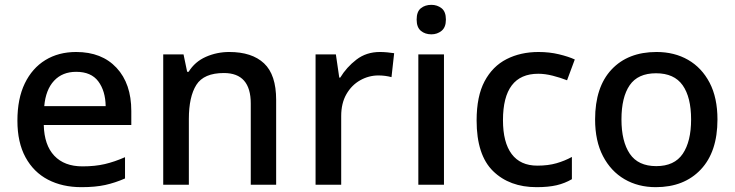

<svg xmlns="http://www.w3.org/2000/svg" viewBox="-20 -764 3038 794"><path d="M295 -549Q401 -549 462 -483.5Q523 -418 523 -305V-247H161Q163 -164 204.5 -120Q246 -76 321 -76Q373 -76 413.5 -85.5Q454 -95 497 -114V-26Q456 -8 415 1Q374 10 317 10Q238 10 178.5 -21Q119 -52 85.5 -113.5Q52 -175 52 -265Q52 -356 82.5 -419Q113 -482 167.5 -515.5Q222 -549 295 -549ZM295 -467Q238 -467 203.5 -430Q169 -393 163 -325H417Q416 -388 386.5 -427.5Q357 -467 295 -467Z M928 -549Q1022 -549 1072 -502Q1122 -455 1122 -351V0H1017V-336Q1017 -462 906 -462Q823 -462 792 -413Q761 -364 761 -272V0H655V-539H739L754 -467H760Q786 -509 831.5 -529Q877 -549 928 -549Z M1551 -549Q1565 -549 1581.5 -547.5Q1598 -546 1610 -544L1599 -445Q1573 -452 1545 -452Q1505 -452 1469.5 -432Q1434 -412 1412.5 -374.5Q1391 -337 1391 -284V0H1285V-539H1369L1383 -443H1387Q1413 -486 1454 -517.5Q1495 -549 1551 -549Z M1764 -744Q1788 -744 1806 -730Q1824 -716 1824 -683Q1824 -651 1806 -636.5Q1788 -622 1764 -622Q1738 -622 1720.5 -636.5Q1703 -651 1703 -683Q1703 -716 1720.5 -730Q1738 -744 1764 -744ZM1816 -539V0H1710V-539Z M2199 10Q2087 10 2019 -56.5Q1951 -123 1951 -266Q1951 -366 1984 -428Q2017 -490 2075 -519.5Q2133 -549 2207 -549Q2252 -549 2291.5 -539.5Q2331 -530 2357 -518L2325 -432Q2297 -443 2265.5 -451Q2234 -459 2206 -459Q2060 -459 2060 -267Q2060 -175 2096 -127Q2132 -79 2202 -79Q2247 -79 2281.5 -89Q2316 -99 2345 -115V-23Q2316 -6 2282 2Q2248 10 2199 10Z M2947 -270Q2947 -136 2878 -63Q2809 10 2692 10Q2619 10 2562.5 -23Q2506 -56 2473.5 -118.5Q2441 -181 2441 -270Q2441 -404 2509 -476.5Q2577 -549 2695 -549Q2769 -549 2825.5 -516.5Q2882 -484 2914.5 -422Q2947 -360 2947 -270ZM2550 -270Q2550 -179 2584.5 -128Q2619 -77 2694 -77Q2769 -77 2803.5 -128Q2838 -179 2838 -270Q2838 -362 2803 -411.5Q2768 -461 2693 -461Q2618 -461 2584 -411.5Q2550 -362 2550 -270Z"/></svg>

Font: Noto Sans Sinhala UI Medium
Style: Regular
Weight: 500
Designer: Jelle Bosma - Monotype Design Team
Foundry: Monotype Imaging Inc.
Version: Version 2.006; ttfautohint (v1.8.4.7-5d5b)